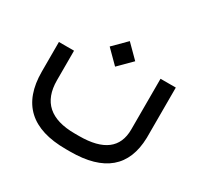

<svg xmlns="http://www.w3.org/2000/svg" viewBox="-133 -554 968 935"><g transform="rotate(30 351.0 -86.5)"><path d="M273.9 -320.3 345.7 -392.1 417.5 -320.3 345.7 -248.5ZM652.8 -308.1V-25.4Q647 219.2 363.3 219.2H338.4Q48.8 219.2 48.8 -49.3V-215.8H133.8V-49.8Q133.8 131.8 338.4 131.8H363.3Q566.9 131.8 566.9 -22.9V-308.1Z"/></g></svg>

Font: Shabnam FD
Style: Regular
Weight: 400
Foundry: DejaVu fonts team - Redesigned by Saber Rastikerdar - Based on Vazir font
Version: Version 5.00;October 20, 2019;FontCreator 12.0.0.2547 64-bit